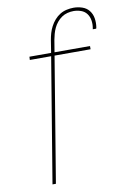

<svg xmlns="http://www.w3.org/2000/svg" viewBox="-101 -802 701 1055"><g transform="rotate(-10 250.0 -275.0)"><path d="M104 193 219 -502H100L101 -520H222L233 -590Q236 -608 241.5 -627Q247 -646 256.5 -664Q266 -682 279.5 -697.5Q293 -713 310 -723.5Q327 -734 347 -738.5Q367 -743 386 -743Q411 -743 434.5 -735Q458 -727 472.5 -708.5Q487 -690 491 -665.5Q495 -641 491 -615L489 -608H470L471 -614Q475 -636 471.5 -657.5Q468 -679 456 -695Q444 -711 424 -718Q404 -725 383 -725Q366 -725 348.5 -720.5Q331 -716 316.5 -706Q302 -696 290.5 -682Q279 -668 271.5 -652Q264 -636 259.5 -619.5Q255 -603 252 -587L241 -520H439V-502H238L123 193Z"/></g></svg>

Font: Iosevka SS18 Thin
Style: Italic
Weight: 100
Italic angle: -9°
Monospace: yes
Designer: Belleve Invis
Foundry: Belleve Invis
Version: Version 25.1.1; ttfautohint (v1.8.4)